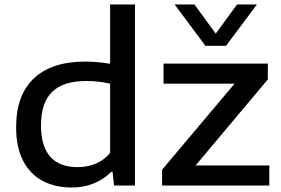

<svg xmlns="http://www.w3.org/2000/svg" viewBox="-20 -828 1254 857"><path d="M52 -260.5Q52 -403.5 131.2 -478.2Q210.5 -553 359.5 -553Q411.5 -553 471.5 -543.5V-808H582.5V0H489L482.5 -61H476.5Q444 -28 399 -9.5Q354 9 300.5 9Q227.5 9 171.8 -19.8Q116 -48.5 84 -108.8Q52 -169 52 -260.5ZM471.5 -145.5V-454.5Q422 -466.5 365 -466.5Q262.5 -466.5 212.8 -418Q163 -369.5 163 -269Q163 -82 327 -82Q369 -82 406.5 -97.2Q444 -112.5 471.5 -145.5ZM853 -89.5H1182V0H703.5V-70.5L1027 -454.5H710V-544H1175.5V-473.5ZM1038 -808H1126.5L989 -623.5H897L759.5 -808H848L943 -678Z"/></svg>

Font: Encode Sans Expanded Medium
Style: Regular
Weight: 500
Width: 7
Designer: Multiple Designers
Foundry: Impallari Type
Version: Version 2.000